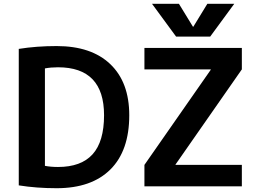

<svg xmlns="http://www.w3.org/2000/svg" viewBox="-20 -983 1365 1013"><path d="M1000 -842 1074 -963H1216L1089 -790H909L782 -963H924L998 -842ZM742 -730H1256V-617L906 -115V-113H1256V0H742V-113L1092 -615V-617H742ZM662 -375Q662 -188 562.5 -89Q463 10 279 10Q172 10 79 -5V-725Q172 -740 279 -740Q462 -740 562 -644.5Q662 -549 662 -375ZM529 -375Q529 -628 286 -628Q248 -628 217 -622V-108Q248 -102 286 -102Q408 -102 468.5 -169Q529 -236 529 -375Z"/></svg>

Font: Mplus 1p Bold
Style: Bold
Weight: 700
Version: Version 1.061